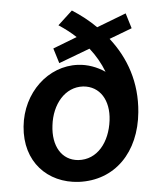

<svg xmlns="http://www.w3.org/2000/svg" viewBox="-54 -809 709 864"><g transform="rotate(-5 300.5 -377.5)"><path d="M226 -532 367 -585C394 -551 415 -514 430 -475C395 -499 352 -515 309 -517C175 -524 56 -414 41 -262C25 -103 127 0 266 8C430 16 544 -102 561 -281C574 -414 534 -528 461 -621L564 -660L543 -729L410 -678C378 -710 342 -738 303 -763L237 -702C266 -683 292 -663 314 -642L205 -600ZM273 -90C199 -96 159 -163 171 -256C182 -350 242 -423 324 -418C399 -412 440 -346 429 -256C417 -158 359 -84 273 -90Z"/></g></svg>

Font: Fixel Text 20240404 SemiBold
Style: Italic
Weight: 600
Width: 4
Italic angle: -10°
Designer: AlfaBravo + MacPaw
Foundry: Kyrylo Tkachov, Marchela Mozhyna, Serhii Makarenko, Maria Weinstein, Zakhar Kryvoshyya
Version: Version 1.211;Glyphs 3.2 (3225)